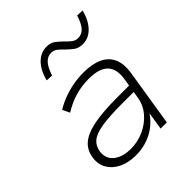

<svg xmlns="http://www.w3.org/2000/svg" viewBox="-200 -865 1008 1008"><g transform="rotate(-45 304.0 -361.0)"><path d="M232 8Q178 8 137.5 -11.5Q97 -31 77 -65Q57 -99 63 -142Q69 -191 102.5 -220.5Q136 -250 203 -263.5Q270 -277 377 -277H479L472 -236H376Q279 -236 223 -227Q167 -218 142 -196.5Q117 -175 112 -139Q107 -90 142.5 -62.5Q178 -35 238 -35Q290 -35 336.5 -56.5Q383 -78 414.5 -115.5Q446 -153 453 -200L472 -317Q483 -386 450 -419Q417 -452 341 -452Q289 -452 240.5 -438Q192 -424 146 -395L127 -435Q157 -454 193 -467.5Q229 -481 268 -488Q307 -495 344 -495Q408 -495 450.5 -475.5Q493 -456 511 -416Q529 -376 519 -314L469 0H423L441 -116H449Q430 -80 397.5 -51.5Q365 -23 323 -7.5Q281 8 232 8ZM217 -600 179 -602Q194 -662 227 -695Q260 -728 303 -728Q334 -728 353.5 -712.5Q373 -697 390 -680Q404 -665 419 -653.5Q434 -642 453 -642Q481 -642 500 -663.5Q519 -685 533 -730L572 -728Q556 -668 523.5 -635Q491 -602 448 -602Q417 -602 397 -617.5Q377 -633 360 -650Q346 -665 331.5 -676.5Q317 -688 297 -688Q270 -688 250.5 -666Q231 -644 217 -600Z"/></g></svg>

Font: Nunito Sans 10pt SemiExpanded ExtraLight
Style: Italic
Weight: 250
Width: 6
Italic angle: -9°
Designer: Vernon Adams
Foundry: Vernon Adams
Version: Version 3.101;gftools[0.9.27]